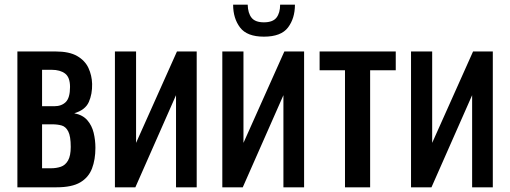

<svg xmlns="http://www.w3.org/2000/svg" viewBox="-20 -797 2172 817"><path d="M54 0V-578H216Q275 -578 308.5 -558.5Q342 -539 356.5 -507.5Q371 -476 372 -440Q373 -397 358 -363Q343 -329 296 -315Q332 -308 351.5 -285.5Q371 -263 378.5 -232Q386 -201 386 -168Q386 -118 371.5 -80Q357 -42 321.5 -21Q286 0 221 0ZM159 -345H211Q242 -345 260 -363Q278 -381 278 -427Q278 -468 257 -484Q236 -500 200 -500H159ZM159 -81H197Q220 -81 239 -87.5Q258 -94 269.5 -114Q281 -134 281 -172Q281 -217 270.5 -237.5Q260 -258 242.5 -263Q225 -268 202 -268H159Z M469 0V-578H559V-189L733 -578H817V0H729V-392L556 0Z M926 0V-578H1016V-189L1190 -578H1274V0H1186V-392L1013 0ZM1103 -641Q1031 -641 1001.5 -680Q972 -719 972 -777H1034Q1035 -741 1050.5 -721.5Q1066 -702 1103 -702Q1141 -702 1156.5 -722Q1172 -742 1172 -777H1235Q1235 -719 1205.5 -680Q1176 -641 1103 -641Z M1448 0V-498H1340V-578H1664V-498H1555V0Z M1729 0V-578H1819V-189L1993 -578H2077V0H1989V-392L1816 0Z"/></svg>

Font: Oswald
Style: Regular
Weight: 400
Designer: Vernon Adams
Foundry: Vernon Adams
Version: Version 4.103; ttfautohint (v1.8.3)